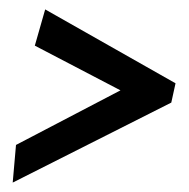

<svg xmlns="http://www.w3.org/2000/svg" viewBox="-20 -469 402 408"><path d="M14 -161 236 -277 54 -372 76 -449 353 -292 344 -251 7 -81Z"/></svg>

Font: Lobster
Style: Regular
Weight: 400
Designer: Impallari Type
Foundry: Impallari Type
Version: Version 2.100